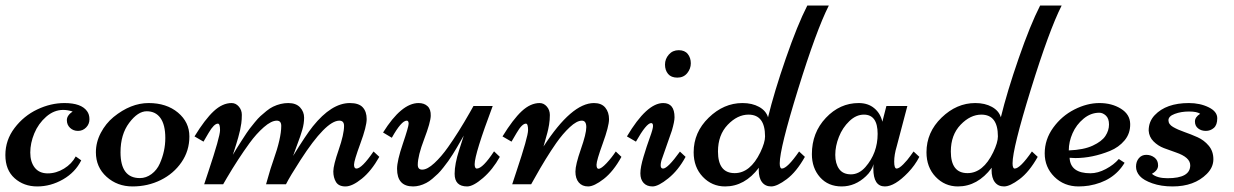

<svg xmlns="http://www.w3.org/2000/svg" viewBox="-21 -669 4479 697"><path d="M253.9 -101.1 273.9 -86.9Q252.4 -43.5 207.8 -17.8Q163.1 7.8 114.3 7.8Q65.4 7.8 32 -22Q-1.5 -51.8 -1.5 -106.2Q-1.5 -160.6 32 -204.6Q65.4 -248.5 114.3 -271.7Q163.1 -294.9 212.9 -294.9Q273.9 -294.9 294.9 -265.6Q303.7 -253.9 303.7 -236.1Q303.7 -218.3 291.5 -206.1Q279.3 -193.8 262.2 -193.8Q245.1 -193.8 233.4 -204.8Q221.7 -215.8 221.7 -232.9Q221.7 -250 242.7 -264.2Q224.1 -270 208.5 -270Q174.8 -270 146.5 -245.1Q118.2 -220.2 103.5 -184.8Q88.9 -149.4 88.9 -115.2Q88.9 -81.1 105.2 -60.3Q121.6 -39.6 152.3 -39.6Q183.1 -39.6 211.4 -56.9Q239.7 -74.2 253.9 -101.1Z M327.1 -116.2Q327.1 -152.8 345 -186.8Q362.8 -220.7 391.1 -244.1Q453.6 -294.9 518.6 -294.9Q583.5 -294.9 625 -260.3Q666.5 -225.6 666.5 -173.6Q666.5 -121.6 637.9 -80.1Q609.4 -38.6 562.5 -15.4Q515.6 7.8 460.2 7.8Q404.8 7.8 366 -27.1Q327.1 -62 327.1 -116.2ZM486.8 -22.5Q509.3 -22.5 529.1 -37.1Q548.8 -51.8 559.1 -75.2Q579.1 -120.1 579.1 -168Q579.1 -215.8 561.5 -240.5Q543.9 -265.1 511.7 -265.1Q479.5 -265.1 448 -223.1Q416.5 -181.2 416.5 -116.2Q416.5 -22.5 486.8 -22.5Z M1017.1 0H944.8L954.1 -32.2Q959 -51.3 971.7 -87.9Q1000 -167.5 1000 -211.9Q1000 -231 983.9 -231Q963.9 -231 936.8 -207.3Q909.7 -183.6 884.8 -149.4Q843.3 -92.3 802.7 -23.4L789.1 0H720.2Q720.2 0 735.4 -45.9Q777.8 -172.9 777.8 -196.5Q777.8 -220.2 770 -220.2Q755.9 -220.2 736.3 -186.5Q731.9 -178.7 729 -174.1Q726.1 -169.4 722.4 -162.8Q718.8 -156.2 717.8 -154.8L685.1 -173.8Q723.1 -235.8 754.9 -265.4Q786.6 -294.9 819.8 -294.9Q835 -294.9 845.9 -282.2Q856.9 -269.5 856.9 -252.2Q856.9 -234.9 855 -221.4Q853 -208 850.6 -196.8Q848.1 -185.5 843.8 -169.9Q839.4 -154.3 836.7 -146Q834 -137.7 829.6 -123.5Q825.2 -109.4 824.2 -106.9Q834 -124 856 -158.2Q877.9 -192.4 885 -201.4Q892.1 -210.4 903.8 -224.9Q915.5 -239.3 924.6 -247.6Q933.6 -255.9 946.3 -266.1Q959 -276.4 970.2 -281.7Q997.6 -294.9 1025.6 -294.9Q1053.7 -294.9 1068.4 -279.1Q1083 -263.2 1083 -241.9Q1083 -220.7 1076.4 -197.8Q1069.8 -174.8 1058.1 -144.3Q1046.4 -113.8 1043 -103Q1089.8 -179.2 1114.7 -210.4Q1182.6 -294.9 1249 -294.9Q1281.7 -294.9 1295.9 -279.3Q1310.1 -263.7 1310.1 -236.8Q1310.1 -210 1287.1 -147.7Q1264.2 -85.4 1264.2 -71.3Q1264.2 -57.1 1272.9 -57.1Q1292.5 -57.1 1335 -119.1L1356 -99.6Q1327.1 -48.3 1292.5 -20.3Q1257.8 7.8 1233.2 7.8Q1208.5 7.8 1198.7 -8.3Q1189 -24.4 1189 -46.6Q1189 -68.8 1208.5 -125.2Q1228 -181.6 1228 -211.9Q1228 -231 1210.9 -231Q1162.1 -231 1069.8 -87.9Q1032.2 -29.8 1017.1 0Z M1767.6 -284.2Q1702.1 -109.9 1702.1 -72.8Q1702.1 -57.1 1710 -57.1Q1731.4 -57.1 1772.5 -119.6L1793.5 -99.6Q1767.6 -53.2 1732.2 -22.7Q1696.8 7.8 1674.8 7.8Q1629.4 7.8 1629.4 -38.1Q1629.4 -73.7 1646 -125Q1662.6 -176.3 1662.6 -176.8Q1660.2 -172.4 1650.9 -156.5Q1641.6 -140.6 1637.2 -132.8Q1632.8 -125 1622.8 -109.1Q1612.8 -93.3 1606.2 -84.2Q1599.6 -75.2 1588.6 -61Q1577.6 -46.9 1569.1 -38.6Q1560.5 -30.3 1548.8 -20.3Q1537.1 -10.3 1526.4 -4.9Q1502 7.8 1478.5 7.8Q1420.4 7.8 1420.4 -56.2Q1420.4 -85.4 1441.4 -147.2Q1462.4 -209 1462.4 -220Q1462.4 -231 1455.6 -231Q1436 -231 1401.4 -168.9L1369.6 -188Q1436.5 -294.9 1498.5 -294.9Q1519 -294.9 1531.2 -283.4Q1543.5 -272 1542.7 -248.3Q1542 -224.6 1518.8 -163.8Q1495.6 -103 1495.6 -70.8Q1495.6 -53.2 1511.7 -53.2Q1530.3 -53.2 1555.9 -76.9Q1581.5 -100.6 1605.5 -134.8Q1643.6 -188.5 1684.6 -260.7L1697.8 -284.2Z M1952.1 -137.2Q2054.2 -294.9 2135.3 -294.9Q2162.6 -294.9 2176.3 -278.3Q2189.9 -261.7 2189.9 -236.3Q2189.9 -210.9 2167.2 -148.4Q2144.5 -85.9 2144.5 -71Q2144.5 -56.2 2151.9 -56.2Q2161.6 -56.2 2180.7 -76.4Q2199.7 -96.7 2214.4 -119.1L2234.9 -99.6Q2205.6 -46.4 2170.7 -19.3Q2135.7 7.8 2114 7.8Q2092.3 7.8 2080.1 -6.6Q2067.9 -21 2067.9 -45.9Q2067.9 -70.8 2087.6 -127.2Q2107.4 -183.6 2107.4 -207.3Q2107.4 -231 2091.3 -231Q2072.8 -231 2047.4 -207.3Q2022 -183.6 1998 -149.4Q1960 -94.7 1920.4 -23.4L1907.2 0H1838.4L1853.5 -45.9Q1896 -172.9 1896 -196.5Q1896 -220.2 1888.2 -220.2Q1874 -220.2 1854.5 -186.5Q1850.1 -178.7 1847.2 -174.1Q1844.2 -169.4 1840.6 -162.8Q1836.9 -156.2 1835.9 -154.8L1803.2 -173.8Q1841.3 -235.8 1873 -265.4Q1904.8 -294.9 1938 -294.9Q1953.1 -294.9 1964.1 -282.2Q1975.1 -269.5 1975.1 -251.5Q1975.1 -233.4 1972.2 -216.1Q1969.2 -198.7 1966.1 -187.3Q1962.9 -175.8 1957.8 -157.7Q1952.6 -139.6 1952.1 -137.2Z M2342.8 -222.2Q2325.7 -222.2 2287.6 -154.8L2254.9 -173.8Q2326.7 -294.9 2386.7 -294.9Q2427.7 -294.9 2427.7 -243.2Q2427.7 -228 2418 -194.8L2382.8 -94.2Q2377.4 -80.1 2377.4 -68.6Q2377.4 -57.1 2386.2 -57.1Q2402.8 -57.1 2447.3 -118.7L2467.8 -99.6Q2441.4 -50.8 2405 -21.5Q2368.7 7.8 2347.9 7.8Q2327.1 7.8 2315.4 -4.9Q2303.7 -17.6 2303.7 -39.8Q2303.7 -62 2315.2 -100.3Q2326.7 -138.7 2338.1 -169.9Q2349.6 -201.2 2349.6 -211.7Q2349.6 -222.2 2342.8 -222.2ZM2486.8 -439.2Q2486.8 -419.4 2473.6 -403.3Q2460.4 -387.2 2438 -387.2Q2415.5 -387.2 2404.3 -400.6Q2393.1 -414.1 2393.1 -434.6Q2393.1 -455.1 2407 -470.9Q2420.9 -486.8 2442.9 -486.8Q2464.8 -486.8 2475.8 -472.9Q2486.8 -459 2486.8 -439.2Z M2733.9 -60.1Q2682.6 7.8 2611.3 7.8Q2563.5 7.8 2530.3 -27.1Q2497.1 -62 2497.1 -116.2Q2497.1 -189 2551.8 -241.9Q2606.4 -294.9 2674.3 -294.9Q2709.5 -294.9 2734.6 -281Q2759.8 -267.1 2767.1 -243.2Q2789.6 -335.4 2831.8 -457.3Q2874 -579.1 2909.7 -648.9H2987.8Q2942.4 -559.1 2876 -344.5Q2809.6 -129.9 2809.6 -76.2Q2809.6 -57.1 2817.4 -57.1Q2836.9 -57.1 2879.9 -119.1L2900.9 -99.6Q2870.1 -44.9 2835 -18.6Q2799.8 7.8 2778.6 7.8Q2757.3 7.8 2745.4 -7.6Q2733.4 -22.9 2733.4 -52.2Q2733.4 -53.2 2733.6 -55.9Q2733.9 -58.6 2733.9 -60.1ZM2585.4 -119.1Q2585.4 -40.5 2646 -40.5Q2702.6 -40.5 2739.3 -116.2Q2756.3 -151.9 2756.3 -173.8Q2756.3 -252.9 2696.3 -252.9Q2656.2 -252.9 2620.8 -216.1Q2585.4 -179.2 2585.4 -119.1Z M3196.8 -284.2H3272.9L3234.4 -138.2Q3225.1 -107.4 3225.1 -82.3Q3225.1 -57.1 3233.9 -57.1Q3242.7 -57.1 3258.1 -72.5Q3273.4 -87.9 3284.2 -103.5L3295.4 -119.1L3316.4 -99.6Q3300.3 -68.4 3275.4 -42.5Q3227.1 7.8 3191.4 7.8Q3149.4 7.8 3149.4 -57.1Q3149.4 -67.9 3150.4 -73.2Q3143.1 -48.3 3122.6 -29.3Q3083.5 7.8 3034.4 7.8Q2985.4 7.8 2955.8 -25.6Q2926.3 -59.1 2926.3 -109.4Q2926.3 -187.5 2977.1 -241.2Q3027.8 -294.9 3096.2 -294.9Q3130.4 -294.9 3152.8 -276.1Q3175.3 -257.3 3182.1 -227.1ZM3115.2 -252.9Q3086.9 -252.9 3062.3 -229.2Q3037.6 -205.6 3024.4 -172.1Q3011.2 -138.7 3011.2 -106.9Q3011.2 -75.2 3025.1 -55.7Q3039.1 -36.1 3068.1 -36.1Q3097.2 -36.1 3120.6 -62.5Q3165 -113.3 3165 -183.1Q3165 -252.9 3115.2 -252.9Z M3579.1 -60.1Q3527.8 7.8 3456.5 7.8Q3408.7 7.8 3375.5 -27.1Q3342.3 -62 3342.3 -116.2Q3342.3 -189 3397 -241.9Q3451.7 -294.9 3519.5 -294.9Q3554.7 -294.9 3579.8 -281Q3605 -267.1 3612.3 -243.2Q3634.8 -335.4 3677 -457.3Q3719.2 -579.1 3754.9 -648.9H3833Q3787.6 -559.1 3721.2 -344.5Q3654.8 -129.9 3654.8 -76.2Q3654.8 -57.1 3662.6 -57.1Q3682.1 -57.1 3725.1 -119.1L3746.1 -99.6Q3715.3 -44.9 3680.2 -18.6Q3645 7.8 3623.8 7.8Q3602.5 7.8 3590.6 -7.6Q3578.6 -22.9 3578.6 -52.2Q3578.6 -53.2 3578.9 -55.9Q3579.1 -58.6 3579.1 -60.1ZM3430.7 -119.1Q3430.7 -40.5 3491.2 -40.5Q3547.9 -40.5 3584.5 -116.2Q3601.6 -151.9 3601.6 -173.8Q3601.6 -252.9 3541.5 -252.9Q3501.5 -252.9 3466.1 -216.1Q3430.7 -179.2 3430.7 -119.1Z M3861.8 -96.2Q3864.7 -40 3937.5 -40Q3964.4 -40 3993.4 -55.4Q4022.5 -70.8 4040.5 -91.8L4061.5 -78.1Q4021 -10.3 3932.1 4.9Q3912.6 7.8 3894.5 7.8Q3841.8 7.8 3806.6 -27.1Q3771.5 -62 3771.5 -112.3Q3771.5 -162.6 3802.2 -205.3Q3833 -248 3879.2 -271.5Q3925.3 -294.9 3970.2 -294.9Q4015.1 -294.9 4048.1 -274.4Q4081.1 -253.9 4081.8 -219.2Q4082.5 -184.6 4061.5 -159.4Q4040.5 -134.3 4008.3 -121.1Q3944.3 -95.2 3882.8 -95.2ZM3858.9 -123Q3913.1 -125 3946 -140.4Q3979 -155.8 3991.9 -175.5Q4004.9 -195.3 4004.9 -217Q4004.9 -238.8 3993.7 -249.3Q3982.4 -259.8 3969.7 -259.8Q3938.5 -259.8 3912.4 -238Q3886.2 -216.3 3872.6 -185.3Q3858.9 -154.3 3858.9 -123Z M4160.6 -38.1Q4179.2 -22 4217.3 -22Q4299.8 -22 4299.8 -68.8Q4299.8 -98.1 4247.6 -115.7Q4226.1 -123 4204.3 -131.3Q4182.6 -139.6 4166.5 -155.8Q4150.4 -171.9 4148.9 -194.8Q4148.9 -228 4170.9 -251Q4212.4 -294.9 4294.9 -294.9Q4335.4 -294.9 4366.7 -279.5Q4397.9 -264.2 4397.9 -239.7Q4397.9 -215.3 4385.5 -204.6Q4373 -193.8 4356.4 -193.8Q4339.8 -193.8 4328.4 -202.9Q4316.9 -211.9 4316.9 -228Q4316.9 -244.1 4335.9 -255.9Q4324.2 -264.2 4295.4 -264.2Q4266.6 -264.2 4243.7 -255.6Q4220.7 -247.1 4220.7 -232.4Q4220.7 -217.8 4237.5 -208Q4254.4 -198.2 4278.3 -189.9Q4302.2 -181.6 4326.2 -170.9Q4350.1 -160.2 4366.9 -140.1Q4383.8 -120.1 4383.8 -90.8Q4383.8 -61.5 4359.9 -37.6Q4314.5 7.8 4235.8 7.8Q4194.3 7.8 4162.4 -3.4Q4130.4 -14.6 4116.7 -30Q4103 -45.4 4103 -64Q4103 -82.5 4113.3 -94.7Q4123.5 -106.9 4140.4 -106.9Q4157.2 -106.9 4170.2 -96.9Q4183.1 -86.9 4183.1 -68.6Q4183.1 -50.3 4160.6 -38.1Z"/></svg>

Font: Niconne
Style: Regular
Weight: 400
Designer: Vernon Adams
Foundry: Vernon Adams
Version: Version 1.002